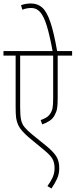

<svg xmlns="http://www.w3.org/2000/svg" viewBox="-20 -916 435 1105"><path d="M395 -596H312V-353Q312 -311 308.5 -291.5Q305 -272 294 -252Q284 -233 265 -220.5Q246 -208 223 -200L214 -225Q229 -230 243.5 -238Q258 -246 267 -259Q278 -273 282 -292Q286 -311 286 -351V-596H96V-298Q96 -253 101 -228Q106 -203 121 -184.5Q136 -166 164 -143L248 -75Q289 -41 305 -14.5Q321 12 321 52Q321 85 308.5 112.5Q296 140 276 169L253 155Q270 132 282 107Q294 82 294 52Q294 20 282 -1.5Q270 -23 232 -54L146 -125Q123 -145 108 -162Q93 -179 85 -196Q76 -216 73 -236.5Q70 -257 70 -302V-596H0V-622H395ZM284 -615Q267 -709 250 -765Q233 -821 212 -845.5Q191 -870 161 -870Q146 -870 133 -867.5Q120 -865 109 -860L101 -886Q111 -890 125.5 -893Q140 -896 158 -896Q197 -896 223.5 -872Q250 -848 270.5 -787Q291 -726 310 -615Z"/></svg>

Font: Noto Sans ExtraCondensed Thin
Style: Regular
Weight: 100
Width: 2
Designer: Monotype Design Team
Foundry: Monotype Imaging Inc.
Version: Version 2.013; ttfautohint (v1.8.4.7-5d5b)